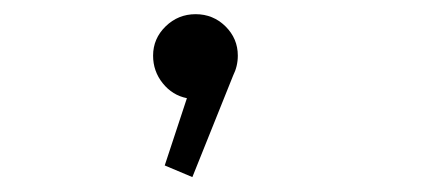

<svg xmlns="http://www.w3.org/2000/svg" viewBox="-20 -128 610 264"><path d="M307 -51.5Q307 -37 300.5 -24L244.5 115.5L206.5 99.5L237 7Q217 3 203.8 -13.5Q190.5 -30 190.5 -51.5Q190.5 -75 207.8 -91.8Q225 -108.5 249 -108.5Q273 -108.5 290 -91.8Q307 -75 307 -51.5Z"/></svg>

Font: League Mono Narrow UltraLight
Style: Regular
Weight: 200
Width: 3
Designer: Tyler Finck
Foundry: The League of Moveable Type / Tyler Finck
Version: Version 2.210